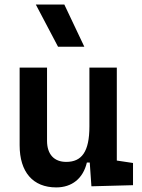

<svg xmlns="http://www.w3.org/2000/svg" viewBox="-20 -815 626 845"><path d="M227.5 9.8C296.4 9.8 345.7 -29.3 362.3 -99.6H375L382.3 4.9L565.4 0V-97.7L494.1 -108.4V-517.6H373.5V-258.8C373.5 -146 338.9 -102.5 271.5 -102.5C218.3 -102.5 187 -135.7 187 -195.3V-517.6H66.4V-175.8C66.4 -57.6 125 9.8 227.5 9.8ZM235.4 -609.4H351.1L263.2 -794.9H137.7Z"/></svg>

Font: Cascadia Code NF SemiBold
Style: Regular
Weight: 600
Monospace: yes
Designer: Aaron Bell
Foundry: Saja Typeworks
Version: Version 2404.023